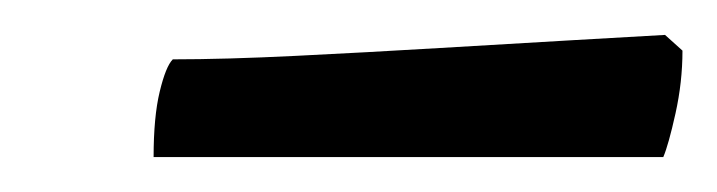

<svg xmlns="http://www.w3.org/2000/svg" viewBox="-20 -674 411 110"><path d="M68 -584Q68 -607 71.5 -621.5Q75 -636 79 -640Q109 -640 149.5 -642Q190 -644 232 -646.5Q274 -649 308.5 -651Q343 -653 361 -654L371 -645Q371 -627 367 -609Q363 -591 360 -584Z"/></svg>

Font: Texturina Medium 12pt
Style: Italic
Weight: 400
Italic angle: -11°
Version: Version 1.002